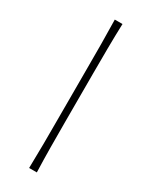

<svg xmlns="http://www.w3.org/2000/svg" viewBox="-189 -756 630 799"><g transform="rotate(30 126.5 -356.5)"><path d="M108 0Q109.5 -61 109.8 -117Q110 -173 110 -238V-475Q110 -540.5 109.8 -596.5Q109.5 -652.5 108 -713H145Q143 -652.5 142.5 -596.5Q142 -540.5 142 -475V-238Q142 -173 142.5 -117Q143 -61 145 0Z"/></g></svg>

Font: Commissioner Flair Thin
Style: Regular
Weight: 100
Designer: Kostas Bartsokas
Foundry: Kostas Bartsokas
Version: Version 1.000; ttfautohint (v1.8.3)